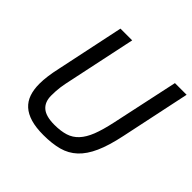

<svg xmlns="http://www.w3.org/2000/svg" viewBox="-174 -841 1022 1022"><g transform="rotate(45 337.0 -330.5)"><path d="M590.8 -282.2Q572.3 -193.4 546.6 -136Q521 -78.6 484.9 -44.9Q448.7 -11.2 399.9 2Q351.1 15.1 286.1 15.1Q230 15.1 190.4 3.4Q150.9 -8.3 126 -30.8Q101.1 -53.2 89.6 -86.4Q78.1 -119.6 78.1 -163.1Q78.1 -217.3 95.2 -293L175.8 -675.8H264.2L183.1 -292Q179.2 -274.9 176.3 -259.5Q173.3 -244.1 171.1 -228.8Q168.9 -213.4 168 -197.3Q167 -181.2 167 -163.1Q167 -114.7 196.3 -89.8Q225.6 -64.9 289.1 -64.9Q336.9 -64.9 371.1 -75.7Q405.3 -86.4 430.2 -113.3Q455.1 -140.1 472.7 -184.8Q490.2 -229.5 504.9 -297.9L585.9 -675.8H673.8Z"/></g></svg>

Font: Lorenzo Sans
Style: Italic
Weight: 400
Italic angle: -12°
Foundry: Intel Corporation
Version: Version 1.00; ttfautohint (v1.5)